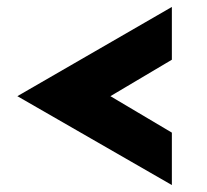

<svg xmlns="http://www.w3.org/2000/svg" viewBox="-20 -519 595 553"><path d="M475 -347 298 -242 475 -137V14L30 -242L475 -499Z"/></svg>

Font: Josefin Sans Thin
Style: Bold
Weight: 700
Version: Version 2.000